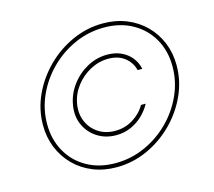

<svg xmlns="http://www.w3.org/2000/svg" viewBox="-106 -869 1127 1010"><g transform="rotate(-15 457.5 -364.0)"><path d="M271.5 -363.3Q281.2 -421.9 316.7 -469.7Q352.1 -517.6 403.8 -545.9Q455.6 -574.2 513.7 -574.2Q555.7 -574.2 588.9 -559.1Q622.1 -543.9 644 -516.8Q666 -489.7 673.3 -454.1H647.9Q636.7 -498 601.8 -524.9Q566.9 -551.8 513.7 -551.8Q461.9 -551.8 414.8 -526.6Q367.7 -501.5 335.2 -458.7Q302.7 -416 293.9 -363.3Q285.6 -311.5 304 -269Q322.3 -226.6 361.1 -201.2Q399.9 -175.8 451.7 -175.8Q504.9 -175.8 548.6 -202.4Q592.3 -229 617.7 -272.5H643.1Q624 -237.3 595 -210.2Q565.9 -183.1 529.8 -167.7Q493.7 -152.3 451.7 -152.3Q393.6 -152.3 349.1 -180.9Q304.7 -209.5 283.2 -257.3Q261.7 -305.2 271.5 -363.3ZM410.2 11.2Q340.3 11.2 282 -12.5Q223.6 -36.1 181.2 -78.9Q138.7 -121.6 115.2 -178.7Q91.8 -235.8 91.8 -302.2Q91.8 -387.7 127.9 -466.1Q164.1 -544.4 226.1 -606Q288.1 -667.5 367.7 -703.1Q447.3 -738.8 534.2 -738.8Q604 -738.8 662.4 -715.1Q720.7 -691.4 763.2 -648.9Q805.7 -606.4 829.1 -549.6Q852.5 -492.7 852.5 -425.8Q852.5 -340.3 816.4 -261.7Q780.3 -183.1 718.3 -121.6Q656.2 -60.1 576.7 -24.4Q497.1 11.2 410.2 11.2ZM410.2 -11.2Q493.7 -11.2 569.3 -44.7Q645 -78.1 703.6 -136.2Q762.2 -194.3 796.1 -269Q830.1 -343.8 830.1 -425.8Q830.1 -510.3 793 -575.7Q755.9 -641.1 689.2 -678.7Q622.6 -716.3 534.2 -716.3Q450.7 -716.3 375 -682.9Q299.3 -649.4 240.7 -591.3Q182.1 -533.2 148.2 -458.7Q114.3 -384.3 114.3 -302.2Q114.3 -218.3 151.4 -152.3Q188.5 -86.4 255.1 -48.8Q321.8 -11.2 410.2 -11.2Z"/></g></svg>

Font: Inter Thin
Style: Italic
Weight: 250
Italic angle: -9.3988°
Designer: Rasmus Andersson
Foundry: rsms
Version: Version 4.001;git-66647c0bb